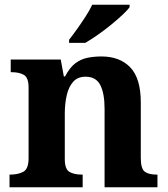

<svg xmlns="http://www.w3.org/2000/svg" viewBox="-20 -786 707 806"><path d="M20 0V-53H22Q56 -53 78 -65Q100 -77 100 -122V-418Q100 -460 80.5 -471.5Q61 -483 28 -483H25V-536H235L248 -465H253Q273 -503 296.5 -520.5Q320 -538 347.5 -543.5Q375 -549 406 -549Q483 -549 527 -503Q571 -457 571 -356V-124Q571 -78 587.5 -65.5Q604 -53 638 -53H641V0H419V-329Q419 -394 401 -429Q383 -464 339 -464Q306 -464 287 -442.5Q268 -421 260 -385.5Q252 -350 252 -309V-118Q252 -76 271.5 -64.5Q291 -53 324 -53H327V0ZM270 -619Q285 -638 303.5 -664Q322 -690 339.5 -717Q357 -744 367 -766H524V-756Q515 -743 493.5 -723Q472 -703 445 -681Q418 -659 390 -639.5Q362 -620 338 -606H270Z"/></svg>

Font: Noto Serif Tibetan
Style: Bold
Weight: 700
Designer: Monotype Design Team
Foundry: Monotype Imaging Inc.
Version: Version 2.103; ttfautohint (v1.8.4.7-5d5b)